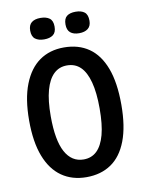

<svg xmlns="http://www.w3.org/2000/svg" viewBox="-79 -728 599 796"><g transform="rotate(-10 220.5 -330.5)"><path d="M221 11.7Q160.7 11.7 117 -18.8Q73.3 -49.3 50 -109.7Q26.7 -170 26.7 -260.3Q26.7 -352 50.7 -412.8Q74.7 -473.7 117.8 -504Q161 -534.3 220.7 -534.3Q282.3 -534.3 325.7 -504.2Q369 -474 391.8 -413.5Q414.7 -353 414.7 -259.7Q414.7 -168 391.5 -107.5Q368.3 -47 325 -17.7Q281.7 11.7 221 11.7ZM222 -62.7Q255.3 -62.7 277.7 -84.2Q300 -105.7 311.7 -149Q323.3 -192.3 323.3 -259.7Q323.3 -326.3 311.5 -370.7Q299.7 -415 277.2 -436.8Q254.7 -458.7 220.3 -458.7Q187.3 -458.7 164.7 -437Q142 -415.3 130 -372Q118 -328.7 118 -262.3Q118 -161.3 144.8 -112Q171.7 -62.7 222 -62.7ZM294.1 -581.3Q270.5 -581.3 257.4 -592.3Q244.3 -603.3 244.3 -626.8Q244.3 -651 257.2 -661.3Q270.1 -671.7 294.5 -671.7Q318.3 -671.7 331.7 -661.3Q345 -650.9 345 -625.3Q345 -602.7 331.3 -592Q317.7 -581.3 294.1 -581.3ZM147 -581.3Q123.4 -581.3 109.5 -591.8Q95.7 -602.3 95.7 -627Q95.7 -650.3 109 -661Q122.3 -671.7 146.3 -671.7Q170.7 -671.7 184.5 -661.4Q198.3 -651.1 198.3 -626.3Q198.3 -601.7 184.5 -591.5Q170.7 -581.3 147 -581.3Z"/></g></svg>

Font: Bricolage Grotesque 96pt ExtraBold SemiCondensed
Style: Regular
Weight: 800
Width: 4
Version: Version 1.001;gftools[0.9.33.dev8+g029e19f]